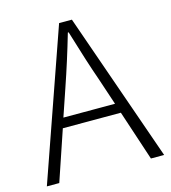

<svg xmlns="http://www.w3.org/2000/svg" viewBox="-109 -817 805 905"><g transform="rotate(-15 293.5 -364.5)"><path d="M167 -293H418.9L375 -424.8Q342.8 -515.6 294.9 -674.8H291Q253.9 -546.9 211.9 -424.8ZM515.6 0 434.6 -245.1H151.4L68.4 0H7.8L262.7 -728.5H325.2L580.1 0Z"/></g></svg>

Font: Taipei Sans TC Beta Light
Style: Regular
Weight: 300
Designer: JT Foundry
Foundry: JT Foundry
Version: Version 1.000